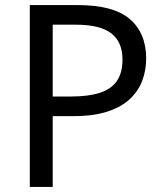

<svg xmlns="http://www.w3.org/2000/svg" viewBox="-20 -734 645 754"><path d="M286 -714Q426 -714 490 -659Q554 -604 554 -504Q554 -460 539.5 -419.5Q525 -379 492 -347Q459 -315 404 -296.5Q349 -278 269 -278H187V0H97V-714ZM278 -637H187V-355H259Q327 -355 372 -369.5Q417 -384 439 -416Q461 -448 461 -500Q461 -569 417 -603Q373 -637 278 -637Z"/></svg>

Font: sinhala25
Style: Book
Weight: 400
Designer: Jelle Bosma - Monotype Design Team
Foundry: Monotype Imaging Inc.
Version: Version 2.003